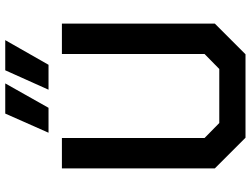

<svg xmlns="http://www.w3.org/2000/svg" viewBox="-132 -824 956 732"><g transform="rotate(-90 346.0 -458.0)"><path d="M70 -117V-700H186V-156L243 -100H449L506 -156V-700H622V-117L505 0H187ZM279 -916H394L301 -751H206ZM444 -916H559L465 -751H370Z"/></g></svg>

Font: Chakra Petch SemiBold
Style: Regular
Weight: 600
Designer: Katatrad Aksorn Co.,Ltd.
Foundry: Cadson Demak Co.,Ltd.
Version: Version 1.000; ttfautohint (v1.6)